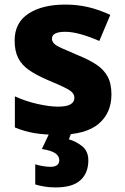

<svg xmlns="http://www.w3.org/2000/svg" viewBox="-20 -579 546 839"><path d="M467 -166Q467 -85 410.5 -37.5Q354 10 234 10Q176 10 132.5 3Q89 -4 45 -22V-158Q93 -136 145 -124.5Q197 -113 233 -113Q271 -113 288 -123Q305 -133 305 -151Q305 -164 296.5 -174Q288 -184 262.5 -196.5Q237 -209 187 -230Q138 -251 106.5 -273Q75 -295 59.5 -325.5Q44 -356 44 -402Q44 -480 104.5 -519.5Q165 -559 265 -559Q318 -559 365 -548Q412 -537 462 -514L414 -400Q373 -418 334.5 -429Q296 -440 265 -440Q207 -440 207 -410Q207 -399 215.5 -389.5Q224 -380 248.5 -369Q273 -358 320 -338Q367 -319 400 -297.5Q433 -276 450 -245Q467 -214 467 -166ZM366 122Q366 177 331.5 208.5Q297 240 223 240Q195 240 172.5 236Q150 232 134 227V139Q150 144 168 147Q186 150 202 150Q218 150 228.5 143Q239 136 239 121Q239 103 222 91Q205 79 163 72L197 0H292L281 30Q311 38 338.5 59.5Q366 81 366 122Z"/></svg>

Font: Noto Sans Sinhala UI ExtraBold
Style: Regular
Weight: 800
Designer: Jelle Bosma - Monotype Design Team
Foundry: Monotype Imaging Inc.
Version: Version 2.006; ttfautohint (v1.8.4.7-5d5b)